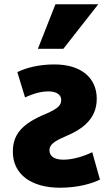

<svg xmlns="http://www.w3.org/2000/svg" viewBox="-20 -854 519 897"><path d="M40 -145C40 -221 77 -269 173 -313C240 -341 266 -356 266 -387C266 -412 243 -427 207 -427C163 -427 126 -412 97 -399L61 -517C103 -538 164 -553 234 -553C363 -553 432 -487 432 -393C432 -303 373 -253 284 -216C233 -194 211 -178 211 -152C211 -124 234 -108 276 -108C323 -108 374 -125 411 -143L447 -15C415 1 350 23 260 23C127 23 40 -39 40 -145ZM276 -626H157L239 -834H439Z"/></svg>

Font: Repo ExtraBold
Style: Bold
Weight: 700
Designer: Stefan Peev
Foundry: Context Ltd
Version: Version 1.502